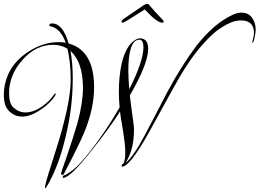

<svg xmlns="http://www.w3.org/2000/svg" viewBox="-41 -798 1373 1016"><path d="M294 143Q291 143 291 141Q291 133 296 131Q301 129 309 125.5Q317 122 326 115Q357 95 393 54.5Q429 14 472 -45Q504 -89 534 -135Q564 -181 592 -230Q590 -250 589 -271.5Q588 -293 588 -314Q588 -395 603 -462Q626 -558 674 -586Q688 -595 699 -595Q743 -595 743 -540Q743 -460 646 -293Q648 -272 653 -236.5Q658 -201 665 -148Q668 -130 668 -110Q668 -7 624 63Q662 36 726 -84Q757 -142 786.5 -199.5Q816 -257 846 -314Q887 -390 925.5 -450Q964 -510 998 -555Q1045 -615 1093 -656Q1141 -697 1189 -719Q1213 -731 1236 -731Q1274 -731 1292 -705Q1312 -679 1312 -641Q1312 -630 1307 -603Q1301 -572 1295 -571Q1294 -572 1294 -573Q1294 -579 1299 -597Q1301 -605 1302 -612Q1303 -619 1303 -623Q1303 -690 1234 -690Q1204 -690 1174 -676Q1137 -659 1102 -632Q1057 -595 1008 -535Q959 -475 908 -388Q868 -318 830 -248Q792 -178 753 -108Q647 84 605 84Q603 84 603 80Q603 71 611 69Q622 52 622 9Q622 -13 619 -40Q616 -67 611 -100Q603 -145 599 -172Q595 -199 594 -208Q542 -125 451 -11Q331 143 294 143ZM199 198Q197 198 197 193Q197 185 205.5 154.5Q214 124 232 69Q254 1 270.5 -54Q287 -109 297 -150Q333 -288 333 -378Q333 -425 328.5 -465.5Q324 -506 316 -540Q283 -561 240 -561Q148 -561 76 -479Q7 -400 7 -305Q7 -251 29 -230Q58 -203 94 -203Q135 -203 181 -234Q201 -248 217.5 -264.5Q234 -281 247 -300Q250 -304 252 -304Q254 -304 254 -300Q254 -298 252 -294Q227 -253 176 -219Q121 -181 77 -181Q46 -181 23 -197Q11 -205 2 -215.5Q-7 -226 -12 -239Q-21 -265 -21 -296Q-21 -352 3 -406Q36 -478 112 -526Q188 -575 269 -575Q289 -575 307 -572Q279 -649 225 -659Q220 -661 220 -664Q220 -674 234 -674Q292 -674 322 -568Q457 -531 457 -336Q457 -224 405 -98Q380 -36 296 124Q295 127 290 127Q282 127 282 121Q282 117 290 94Q298 71 313 28Q331 -25 345 -69Q359 -113 369 -147Q384 -203 391 -249Q398 -295 398 -332Q398 -470 332 -528Q344 -464 344 -383Q344 -310 335.5 -236Q327 -162 309 -86Q290 -2 264 67.5Q238 137 204 193Q201 198 199 198ZM643 -326Q681 -401 699.5 -456.5Q718 -512 718 -546Q718 -588 697 -588Q638 -588 638 -422Q638 -400 639.5 -376Q641 -352 643 -326ZM607 -678Q602 -678 602 -683Q602 -689 613 -698Q624 -706 646 -720.5Q668 -735 689.5 -750Q711 -765 720 -771Q728 -776 735.5 -777.5Q743 -779 749 -771Q775 -740 806 -708Q825 -689 825 -685Q825 -678 817 -678Q805 -678 785 -692Q769 -703 755.5 -717Q742 -731 725 -748Q675 -717 645 -697.5Q615 -678 607 -678Z"/></svg>

Font: Ruthie
Style: Regular
Weight: 400
Designer: Robert E. Leuschke
Foundry: Robert E. Leuschke
Version: Version 1.012